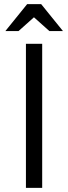

<svg xmlns="http://www.w3.org/2000/svg" viewBox="-20 -913 331 933"><path d="M185 -700H106V0H185ZM180 -893H112L6 -762H70L145 -829L220 -762H286Z"/></svg>

Font: Mission
Style: Regular
Weight: 400
Version: Version 1.000;FEAKit 1.0